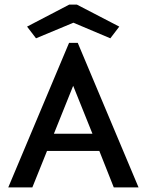

<svg xmlns="http://www.w3.org/2000/svg" viewBox="-20 -817 640 837"><path d="M476 0 413 -159H185L121 0H16L281 -630H319L584 0ZM299 -443 215 -234H383ZM137 -650 98 -701 282 -797H315L500 -701L461 -650L300 -718Z"/></svg>

Font: Inconsolata Expanded SemiBold
Style: Regular
Weight: 600
Width: 7
Monospace: yes
Designer: Raph Levien, Cyreal, Brenton Simpson
Foundry: Raph Levien, Cyreal, Google
Version: Version 3.001; ttfautohint (v1.8.2.53-6de2)